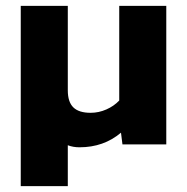

<svg xmlns="http://www.w3.org/2000/svg" viewBox="-20 -494 640 657"><path d="M51 -474H212V-185Q212 -145 231 -126.5Q250 -108 290 -108Q318 -108 344 -119.5Q370 -131 388 -150V-474H549V0H399L394 -40Q335 10 252 10Q230 10 212 3V143H51Z"/></svg>

Font: Kanit SemiBold
Style: Regular
Weight: 600
Designer: Katatrad Team
Foundry: CadsonDemak
Version: Version 1.030